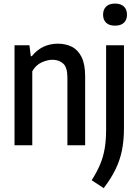

<svg xmlns="http://www.w3.org/2000/svg" viewBox="-20 -790 753 1044"><path d="M59 0V-544H140L147.5 -484.5H153Q208 -552.5 295 -552.5Q337 -552.5 370.5 -535.8Q404 -519 423.5 -480Q443 -441 443 -374.5V0H346.5V-368Q346.5 -423.5 323.8 -444.2Q301 -465 265 -465Q238.5 -465 207 -451Q175.5 -437 155.5 -402.5V0ZM544 233 478.5 190Q507 145.5 524.2 104.5Q541.5 63.5 549.2 18Q557 -27.5 557 -86V-544H654V-92Q654 -26 643 28Q632 82 607.8 131.5Q583.5 181 544 233ZM605.5 -650.5Q573.5 -650.5 557 -666.5Q540.5 -682.5 540.5 -710Q540.5 -738 557 -754.2Q573.5 -770.5 605.5 -770.5Q637.5 -770.5 654 -754.2Q670.5 -738 670.5 -710Q670.5 -682.5 654 -666.5Q637.5 -650.5 605.5 -650.5Z"/></svg>

Font: Encode Sans Cnd Md
Style: Regular
Weight: 500
Width: 3
Designer: Multiple Designers
Foundry: Impallari Type
Version: Version 3.002; ttfautohint (v1.8.3) -l 8 -r 50 -G 200 -x 14 